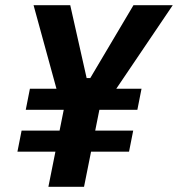

<svg xmlns="http://www.w3.org/2000/svg" viewBox="-20 -718 684 738"><path d="M330 -135 303 0H166L193 -135H47L63 -216H209L225 -296H79L95 -377H197L109 -698H250L313 -418H327L493 -698H644L427 -377H524L508 -296H362L346 -216H492L476 -135Z"/></svg>

Font: IBM Plex Sans Cond
Style: Bold Italic
Weight: 700
Width: 3
Italic angle: -11°
Designer: Mike Abbink, Paul van der Laan, Pieter van Rosmalen
Foundry: Bold Monday
Version: Version 1.3